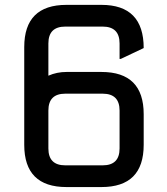

<svg xmlns="http://www.w3.org/2000/svg" viewBox="-20 -757 675 777"><path d="M175.8 -309.6V-156.2Q175.8 -87.9 244.1 -87.9H395.5Q463.9 -87.9 463.9 -156.2V-309.6Q463.9 -377.9 395.5 -377.9H244.1Q175.8 -377.9 175.8 -309.6ZM249 0Q78.1 0 78.1 -170.9V-566.4Q78.1 -737.3 249 -737.3H390.6Q561.5 -737.3 561.5 -562.5L468.8 -518.6H463.9V-581.1Q463.9 -649.4 395.5 -649.4H244.1Q175.8 -649.4 175.8 -581.1V-450.7Q210 -465.8 249 -465.8H390.6Q561.5 -465.8 561.5 -294.9V-170.9Q561.5 0 390.6 0Z"/></svg>

Font: Nova Square
Style: Book
Weight: 400
Designer: Wojciech Kalinowski "wmk69" (wmk69@o2.pl)
Foundry: Wojciech Kalinowski "wmk69" (wmk69@o2.pl)
Version: Version 3.1.0; 2021-05-23